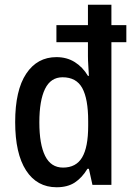

<svg xmlns="http://www.w3.org/2000/svg" viewBox="-20 -780 559 810"><path d="M219 10Q136 10 90 -61Q44 -132 44 -265Q44 -399 90.5 -469Q137 -539 218 -539Q262 -539 295.5 -518Q329 -497 351 -460H355Q354 -481 352.5 -503.5Q351 -526 351 -543V-602H218V-674H351V-760H450V-674H513V-602H450V0H370L355 -68H349Q326 -30 295.5 -10Q265 10 219 10ZM246 -73Q301 -73 326.5 -116Q352 -159 352 -249V-269Q352 -363 327 -408.5Q302 -454 244 -454Q194 -454 170 -405Q146 -356 146 -264Q146 -171 170.5 -122Q195 -73 246 -73Z"/></svg>

Font: Noto Sans Georgian Condensed Medium
Style: Regular
Weight: 500
Width: 3
Designer: Monotype Design Team, Akaki Razmadze
Foundry: Google LLC
Version: Version 2.005; ttfautohint (v1.8.4.7-5d5b)